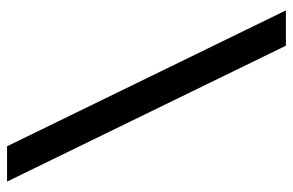

<svg xmlns="http://www.w3.org/2000/svg" viewBox="-163 -546 830 544"><g transform="rotate(90 252.0 -274.0)"><path d="M494.5 121H394.5L9.5 -669H109.5Z"/></g></svg>

Font: Anek Gujarati SemiExpanded Medium
Style: Regular
Weight: 500
Width: 6
Designer: Mrunmayee Ghaisas (Gujarati), Yesha Goshar (Latin)
Foundry: Ek Type
Version: Version 1.003